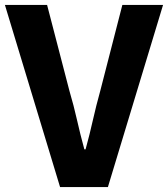

<svg xmlns="http://www.w3.org/2000/svg" viewBox="-27 -763 685 783"><path d="M218 0 -7 -743H165L256 -393Q274 -332 287 -274Q300 -216 317 -154H322Q339 -216 352 -274Q365 -332 382 -393L472 -743H638L413 0Z"/></svg>

Font: Noto Sans SC Thin ExtraBold
Style: Regular
Weight: 800
Version: Version 2.004-H2;hotconv 1.0.118;makeotfexe 2.5.65603